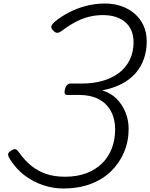

<svg xmlns="http://www.w3.org/2000/svg" viewBox="-20 -1055 856 1094"><path d="M341 19Q282 19 225.5 0Q169 -19 121.5 -54.5Q74 -90 40 -143Q27 -162 26 -173.5Q25 -185 41 -195Q58 -207 67.5 -205Q77 -203 88 -187Q121 -140 159.5 -109.5Q198 -79 244.5 -63.5Q291 -48 351 -48Q419 -48 472 -68Q525 -88 562 -124.5Q599 -161 617.5 -210.5Q636 -260 636 -317Q636 -377 612 -421.5Q588 -466 542 -490Q496 -514 431 -514H362Q353 -514 349.5 -522Q346 -530 350 -547Q354 -563 362.5 -571Q371 -579 380 -579H447Q510 -579 563.5 -594Q617 -609 656.5 -638.5Q696 -668 718.5 -712.5Q741 -757 741 -814Q741 -851 729 -880Q717 -909 693.5 -929Q670 -949 638 -959Q606 -969 566 -969Q524 -969 485.5 -959Q447 -949 410 -929.5Q373 -910 333 -880Q317 -868 306 -868Q295 -868 282 -882Q270 -894 272.5 -905Q275 -916 292 -931Q328 -961 373.5 -984.5Q419 -1008 471 -1021.5Q523 -1035 578 -1035Q627 -1035 670 -1020.5Q713 -1006 746 -978Q779 -950 797.5 -910Q816 -870 816 -819Q816 -766 800 -720Q784 -674 752 -637.5Q720 -601 672.5 -576.5Q625 -552 562 -540Q610 -526 643 -493.5Q676 -461 694.5 -416Q713 -371 713 -321Q713 -249 686.5 -187Q660 -125 612 -78.5Q564 -32 495.5 -6.5Q427 19 341 19Z"/></svg>

Font: Playwrite CO Light
Style: Regular
Weight: 300
Version: Version 1.002